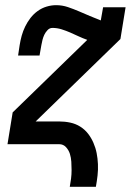

<svg xmlns="http://www.w3.org/2000/svg" viewBox="-20 -558 540 743"><path d="M250 165Q253 149 255 133Q257 117 257 100.5Q257 84 256 68Q255 52 250.5 37.5Q246 23 235.5 11.5Q225 0 209 0H9L29 -123L317 -403V-404Q300 -410 284 -417.5Q268 -425 252 -432Q236 -439 218.5 -444.5Q201 -450 183 -450Q172 -450 164 -441.5Q156 -433 151.5 -423.5Q147 -414 144.5 -404Q142 -394 140 -383L133 -343H50L56 -383Q59 -402 64 -420Q69 -438 77.5 -455.5Q86 -473 98 -488.5Q110 -504 126 -515.5Q142 -527 160.5 -532.5Q179 -538 197 -538Q221 -538 243 -530.5Q265 -523 286 -514Q307 -505 328 -496Q349 -487 370 -479L379 -530H466L446 -407L118 -88H209Q231 -88 252 -83.5Q273 -79 290.5 -68Q308 -57 320.5 -41Q333 -25 341.5 -5.5Q350 14 354 34.5Q358 55 359 77Q360 99 357.5 121Q355 143 351 165Z"/></svg>

Font: Iosevka Slab Semibold
Style: Italic
Weight: 600
Italic angle: -9°
Monospace: yes
Designer: Belleve Invis
Foundry: Belleve Invis
Version: Version 11.1.1; ttfautohint (v1.8.3)